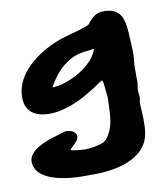

<svg xmlns="http://www.w3.org/2000/svg" viewBox="-66 -526 536 633"><g transform="rotate(-10 202.5 -210.0)"><path d="M113 -254C136 -295 165 -330 212 -346C234 -353 260 -353 270 -356C256 -302 166 -254 113 -254ZM3 -25C3 43 116 52 157 52H199C269 52 374 34 388 -52C393 -83 390 -121 388 -152C388 -159 391 -165 391 -171C391 -180 389 -188 389 -196C389 -205 392 -214 392 -223V-273C392 -286 395 -301 395 -315C395 -339 393 -363 392 -386C389 -433 381 -472 324 -472C297 -472 289 -462 272 -445C270 -439 263 -435 258 -433C225 -421 190 -415 157 -402C90 -376 9 -319 9 -239C9 -190 42 -170 89 -170C180 -170 271 -248 277 -248C280 -248 282 -239 282 -237L287 -188C284 -138 289 -96 258 -55C255 -51 250 -50 247 -46C226 -38 204 -34 182 -34C175 -34 143 -37 137 -40V-41C137 -47 166 -64 166 -81C166 -97 148 -104 134 -104C122 -104 109 -97 97 -94C67 -86 3 -64 3 -25Z"/></g></svg>

Font: ChillLongCangKaiShu ExtraBold
Style: Regular
Weight: 800
Version: Version 3.500;Glyphs 3.1.1 (3135)